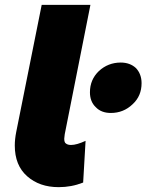

<svg xmlns="http://www.w3.org/2000/svg" viewBox="-20 -762 608 792"><path d="M353 -742H152L47 -218C43 -198 41 -179 41 -162C41 -107 58 -65 92 -35C126 -5 169 10 222 10C257 10 290 4 323 -9L333 -181C309 -170 289 -164 273 -164C264 -164 257 -166 252 -170C247 -173 245 -180 245 -190C245 -193 246 -199 247 -208ZM541 -481C525 -496 504 -504 478 -504C443 -504 413 -492 388 -469C363 -445 351 -416 351 -381C351 -356 359 -335 375 -320C390 -304 411 -296 437 -296C472 -296 502 -308 527 -332C552 -355 564 -384 564 -419C564 -444 556 -465 541 -481Z"/></svg>

Font: Argentum Sans ExtraBold
Style: Italic
Weight: 800
Italic angle: -11.3°
Designer: Julieta Ulanovsky
Foundry: Julieta Ulanovsky
Version: Version 5.001;February 15, 2019;FontCreator 11.5.0.2425 64-b